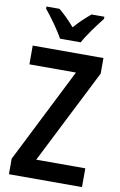

<svg xmlns="http://www.w3.org/2000/svg" viewBox="-101 -993 657 1048"><g transform="rotate(10 227.5 -468.5)"><path d="M172 -777H287C310 -821 359 -886 390 -925V-937H319C288 -911 262 -888 229 -850C199 -885 167 -916 141 -937H69V-925C102 -885 150 -819 172 -777ZM431 0V-104H159L424 -628V-714H32V-610H290L26 -86V0Z"/></g></svg>

Font: Noto Sans Arabic Cond SemBd
Style: Regular
Weight: 600
Width: 3
Designer: Monotype Design Team, Nadine Chahine, Nizar Qandah and Khaled Hosny
Foundry: Monotype Imaging Inc.
Version: Version 2.012